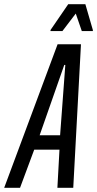

<svg xmlns="http://www.w3.org/2000/svg" viewBox="-61 -900 465 920"><path d="M-41 0 215 -688H327L290 0H214L224 -183H103L35 0ZM129 -252H227L252 -589H247ZM181 -751V-756L266 -880H348L384 -756V-751H331L302 -835L238 -751Z"/></svg>

Font: Saira Ultra Condensed Medium
Style: Italic
Weight: 500
Width: 1
Italic angle: -12°
Designer: Hector Gatti with collaboration of the Omnibus-Type team
Foundry: Omnibus-Type
Version: Version 1.001; ttfautohint (v1.8)